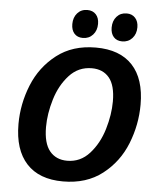

<svg xmlns="http://www.w3.org/2000/svg" viewBox="-61 -963 838 1026"><g transform="rotate(5 358.5 -450.0)"><path d="M52 -273Q52 -381 93 -482.5Q134 -584 219 -650Q304 -716 429 -716Q558 -716 625.5 -643.5Q693 -571 693 -433Q693 -325 652.5 -223Q612 -121 526.5 -54.5Q441 12 315 12Q187 12 119.5 -61.5Q52 -135 52 -273ZM544 -437Q544 -523 510.5 -563.5Q477 -604 417 -604Q345 -604 296 -550.5Q247 -497 223.5 -419Q200 -341 200 -270Q200 -183 234 -141.5Q268 -100 328 -100Q399 -100 448 -154.5Q497 -209 520.5 -287.5Q544 -366 544 -437ZM292 -830Q292 -866 312.5 -889Q333 -912 366 -912Q395 -912 412 -893.5Q429 -875 429 -843Q429 -807 408 -784Q387 -761 354 -761Q325 -761 308.5 -779.5Q292 -798 292 -830ZM503 -830Q503 -866 523.5 -889Q544 -912 577 -912Q606 -912 623 -893Q640 -874 640 -843Q640 -807 619 -784Q598 -761 565 -761Q536 -761 519.5 -779.5Q503 -798 503 -830Z"/></g></svg>

Font: Bitter Pro
Style: Bold Italic
Weight: 700
Italic angle: -9°
Designer: Sol Matas, and Bitter project Authors
Foundry: Sol Matas
Version: Version 1.010